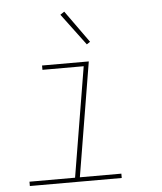

<svg xmlns="http://www.w3.org/2000/svg" viewBox="-53 -792 706 839"><g transform="rotate(-5 300.0 -373.0)"><path d="M44 0V-19H244L324 -501H143V-520H348L265 -19H447V0ZM346 -595 242 -734 260 -746 361 -605Z"/></g></svg>

Font: Iosevka SS04 Th Ex Obl
Style: Regular
Weight: 100
Width: 7
Italic angle: -9°
Monospace: yes
Designer: Belleve Invis
Foundry: Belleve Invis
Version: Version 19.0.0; ttfautohint (v1.8.4)